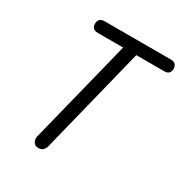

<svg xmlns="http://www.w3.org/2000/svg" viewBox="-178 -904 984 1037"><g transform="rotate(30 313.5 -386.0)"><path d="M207 0Q186 0 176.5 -16Q167 -32 171 -50L342 -734H424L250 -35Q248 -24 238 -12Q228 0 207 0ZM178 -699Q153 -699 145 -710Q137 -721 137 -735Q137 -749 145 -760.5Q153 -772 178 -772H587Q611 -772 619 -760.5Q627 -749 627 -735Q627 -721 619 -710Q611 -699 587 -699Z"/></g></svg>

Font: Edu TAS Beginner Medium
Style: Regular
Weight: 500
Version: Version 1.003